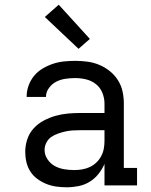

<svg xmlns="http://www.w3.org/2000/svg" viewBox="-20 -786 640 814"><path d="M263 8Q241 8 219 5Q197 2 177 -6Q157 -14 139 -27Q121 -40 109 -58.5Q97 -77 92 -98.5Q87 -120 87 -142Q87 -169 95.5 -195Q104 -221 122 -241Q140 -261 164 -274Q188 -287 214 -294.5Q240 -302 267 -304.5Q294 -307 320 -307H423V-347Q423 -370 414 -392.5Q405 -415 386.5 -429.5Q368 -444 345 -449.5Q322 -455 299 -455Q278 -455 257.5 -452Q237 -449 219 -440Q201 -431 188 -413.5Q175 -396 175 -376V-375H93V-377Q93 -401 101.5 -424Q110 -447 125 -465Q140 -483 161 -495.5Q182 -508 204.5 -515.5Q227 -523 251 -525.5Q275 -528 299 -528Q325 -528 351 -524.5Q377 -521 401 -511Q425 -501 445.5 -484.5Q466 -468 480 -446Q494 -424 499.5 -398.5Q505 -373 505 -347V-74H561V0H423V-91Q413 -68 397 -48Q381 -28 359.5 -15Q338 -2 313 3Q288 8 263 8ZM295 -65Q312 -65 329 -68Q346 -71 361 -78Q376 -85 388.5 -97Q401 -109 409 -124Q417 -139 420 -155.5Q423 -172 423 -189V-234H321Q304 -234 288 -233Q272 -232 256.5 -228.5Q241 -225 225.5 -219.5Q210 -214 197 -205Q184 -196 176.5 -181Q169 -166 169 -150Q169 -129 181.5 -110.5Q194 -92 212.5 -82Q231 -72 252.5 -68.5Q274 -65 295 -65ZM313 -579 170 -714 229 -766 361 -621Z"/></svg>

Font: Iosevka Etoile
Style: Regular
Weight: 400
Designer: Belleve Invis
Foundry: Belleve Invis
Version: Version 33.2.4